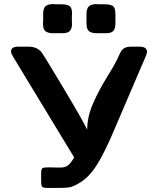

<svg xmlns="http://www.w3.org/2000/svg" viewBox="-20 -923 773 943"><path d="M34.2 -669.9Q34.2 -693.8 68.8 -693.8H120.1Q159.2 -693.8 182.1 -668.9Q190.9 -659.2 289.6 -494.1Q388.2 -329.1 408.2 -286.1Q408.2 -348.1 436.5 -413.6Q464.8 -479 508.3 -549.1Q551.8 -619.1 565.9 -653.8Q575.7 -677.7 588.9 -685.8Q602.1 -693.8 625 -693.8H665Q702.1 -693.8 702.1 -668Q702.1 -664.1 696.8 -648.9L561 -332Q560.1 -330.1 543.9 -292Q527.8 -253.9 520 -236.6Q512.2 -219.2 496.1 -186.5Q480 -153.8 465.6 -129.4Q451.2 -105 437 -85.9Q407.2 -46.9 373.5 -26.4Q339.8 -5.9 320.8 -2.9Q301.8 0 272.9 0H214.8Q191.9 0 187 -5.6Q182.1 -11.2 182.1 -34.2V-77.1Q183.1 -94.2 189.9 -97.7Q196.8 -101.1 224.1 -101.1H225.1Q231 -101.1 242.4 -100.6Q253.9 -100.1 259.8 -100.1H277.8Q298.8 -100.1 313 -110.1Q327.1 -120.1 344.2 -149.9L43.9 -645Q34.2 -661.1 34.2 -669.9ZM190.9 -808.1Q190.9 -810.1 191.4 -813Q191.9 -815.9 191.9 -817.9V-854Q191.9 -881.8 203.4 -892.3Q214.8 -902.8 240.2 -902.8Q242.2 -902.8 247.1 -902.3Q252 -901.9 253.9 -901.9H282.2Q294.4 -901.9 300.3 -900.9Q306.2 -899.9 315.7 -896.5Q325.2 -893.1 329.6 -882.6Q334 -872.1 334 -855Q334 -854 333.5 -850.1Q333 -846.2 333 -845.2V-814.9Q333 -814 333.5 -811.5Q334 -809.1 334 -808.1Q334 -783.2 323.5 -771.5Q313 -759.8 286.1 -759.8H243.2Q231.9 -759.8 224.9 -761Q217.8 -762.2 209 -766.1Q200.2 -770 195.6 -780.5Q190.9 -791 190.9 -808.1ZM404.8 -808.1V-854Q404.8 -881.8 417 -892.3Q429.2 -902.8 454.1 -902.8Q456.1 -902.8 460.9 -902.3Q465.8 -901.9 467.8 -901.9H495.1Q507.3 -901.9 513.2 -900.9Q519 -899.9 528.6 -896.5Q538.1 -893.1 542.5 -882.6Q546.9 -872.1 546.9 -855V-808.1Q546.9 -783.2 536.9 -771.5Q526.9 -759.8 500 -759.8H457Q445.8 -759.8 439 -761Q432.1 -762.2 423.1 -766.1Q414.1 -770 409.4 -780.5Q404.8 -791 404.8 -808.1Z"/></svg>

Font: CMU Sans Serif
Style: Bold
Weight: 700
Version: Version 0.7.0